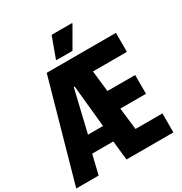

<svg xmlns="http://www.w3.org/2000/svg" viewBox="-264 -1199 1393 1470"><g transform="rotate(-30 432.5 -463.5)"><path d="M-19 93 228 -787H840V-619H540L561 -434H806V-268H579L602 -75H840V93H425L407 -77H220L179 93ZM265 -219H398L361 -589H353ZM340 -834V-840L406 -1020H587V-1014L483 -834Z"/></g></svg>

Font: Farlight84_Sys_V01
Style: Bold
Weight: 700
Designer: Monotype Design Team, Nadine Chahine and Nizar Qandah
Foundry: Monotype Imaging Inc.
Version: Version 2.004;October 31, 2024;FontCreator 14.0.0.2814 64-bi